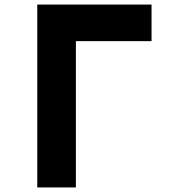

<svg xmlns="http://www.w3.org/2000/svg" viewBox="-20 -820 740 840"><path d="M143 -800H643V-640H312V0H143Z"/></svg>

Font: Martian Mono
Style: Bold
Weight: 700
Designer: Roman Shamin
Foundry: Evil Martians
Version: Version 1.000